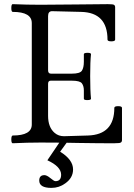

<svg xmlns="http://www.w3.org/2000/svg" viewBox="-20 -683 643 920"><path d="M330.1 128.9Q330.1 169.4 292.5 195.8Q263.2 217.3 226.1 217.3Q168 217.3 168 182.1Q168 156.2 192.9 156.2Q204.1 156.2 220.7 169.9Q238.8 185.1 245.6 185.1Q272.9 185.1 272.9 154.3Q272.9 115.2 207 85L264.2 0.5Q210.9 0 174.8 0Q111.8 0 41 3.4Q34.2 3.4 34.2 -14.9Q34.2 -33.2 41 -33.7Q132.3 -33.7 132.3 -86.4V-572.3Q132.3 -626 41 -626Q34.2 -626 34.2 -644.5Q34.2 -663.1 41 -663.1Q109.4 -660.2 173.1 -660.2Q236.8 -660.2 344.2 -661.6Q451.7 -663.1 496.6 -663.1Q521.5 -663.1 526.6 -659.7Q531.7 -656.2 531.7 -649.9V-493.2Q531.7 -484.9 513.4 -484.9Q495.1 -484.9 495.1 -493.2Q495.1 -623 369.1 -626L230.5 -629.4Q210.4 -629.9 210.4 -606V-346.2Q210.4 -330.1 224.1 -330.1H324.7Q362.8 -330.1 372.3 -344.2Q381.8 -358.4 381.8 -387.2V-423.3Q381.8 -429.7 398.9 -429.9Q416 -430.2 416 -423.3Q412.1 -388.7 412.1 -318.8Q412.1 -249 416 -210Q416 -203.6 398.9 -203.4Q381.8 -203.1 381.8 -210V-250Q381.8 -271 372.3 -283.7Q362.8 -296.4 324.7 -296.4H222.7Q210.4 -296.4 210.4 -281.2V-127.9Q210.4 -72.8 242.2 -45.9Q260.7 -30.3 286.6 -30.3L401.4 -33.7Q527.8 -37.6 527.8 -166Q527.8 -174.3 546.1 -174.3Q564.5 -174.3 564.5 -166V-11.2Q564.5 1 550.8 2.4Q543 3.4 528.8 3.4Q472.7 3.9 355.5 2Q325.7 1.5 299.3 1L268.1 43.9Q330.1 82 330.1 128.9Z"/></svg>

Font: Junicode
Style: Regular
Weight: 400
Designer: Peter S. Baker
Foundry: Briery Creek Software
Version: Version 0.7.2